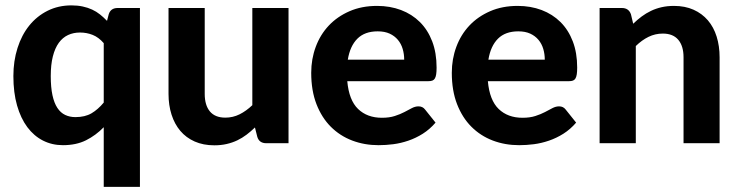

<svg xmlns="http://www.w3.org/2000/svg" viewBox="-20 -546 2816 732"><path d="M375.5 -381.5Q356 -404 333.2 -413Q310.5 -422 285 -422Q260 -422 239.5 -412.5Q219 -403 204.2 -382.8Q189.5 -362.5 181.5 -331Q173.5 -299.5 173.5 -256Q173.5 -213 180 -183Q186.5 -153 198.8 -134.5Q211 -116 228.5 -107.8Q246 -99.5 267.5 -99.5Q304 -99.5 328.8 -114Q353.5 -128.5 375.5 -155ZM513.5 -515.5V166.5H375.5V-61Q345.5 -30 308 -11.2Q270.5 7.5 220 7.5Q178.5 7.5 144 -10Q109.5 -27.5 84.2 -61.2Q59 -95 45 -144Q31 -193 31 -256Q31 -313.5 46.8 -363Q62.5 -412.5 91.5 -448.5Q120.5 -484.5 161.5 -505Q202.5 -525.5 252.5 -525.5Q276 -525.5 295.5 -521.2Q315 -517 331.2 -509.5Q347.5 -502 361.2 -491Q375 -480 388 -466.5L394.5 -491.5Q402 -515.5 428.5 -515.5Z M1080 -515.5V0H995Q968.5 0 961 -24L952 -60Q936.5 -45 920 -32.5Q903.5 -20 884.8 -11Q866 -2 844.2 3Q822.5 8 797 8Q755 8 722.2 -6.5Q689.5 -21 667.5 -47Q645.5 -73 634 -109Q622.5 -145 622.5 -188V-515.5H760.5V-188Q760.5 -145 780.2 -121.2Q800 -97.5 839 -97.5Q868 -97.5 893.5 -110.2Q919 -123 942 -145V-515.5Z M1521 -318.5Q1521 -340 1515.2 -359.5Q1509.5 -379 1497 -394Q1484.5 -409 1465.5 -417.8Q1446.5 -426.5 1420 -426.5Q1370.5 -426.5 1342.5 -398.5Q1314.5 -370.5 1306 -318.5ZM1304 -236.5Q1310.5 -164 1345.2 -130.5Q1380 -97 1436 -97Q1464.5 -97 1485.2 -103.8Q1506 -110.5 1521.8 -118.8Q1537.5 -127 1550.2 -133.8Q1563 -140.5 1575.5 -140.5Q1591.5 -140.5 1600.5 -128.5L1640.5 -78.5Q1618.5 -53 1592 -36.2Q1565.5 -19.5 1537 -9.8Q1508.5 0 1479.5 3.8Q1450.5 7.5 1423.5 7.5Q1369.5 7.5 1322.8 -10.2Q1276 -28 1241.2 -62.8Q1206.5 -97.5 1186.5 -149Q1166.5 -200.5 1166.5 -268.5Q1166.5 -321 1183.8 -367.5Q1201 -414 1233.5 -448.5Q1266 -483 1312.5 -503.2Q1359 -523.5 1417.5 -523.5Q1467 -523.5 1508.8 -507.8Q1550.5 -492 1580.8 -462Q1611 -432 1627.8 -388.2Q1644.5 -344.5 1644.5 -288.5Q1644.5 -273 1643 -263Q1641.5 -253 1638 -247Q1634.5 -241 1628.5 -238.8Q1622.5 -236.5 1613 -236.5Z M2057 -318.5Q2057 -340 2051.2 -359.5Q2045.5 -379 2033 -394Q2020.5 -409 2001.5 -417.8Q1982.5 -426.5 1956 -426.5Q1906.5 -426.5 1878.5 -398.5Q1850.5 -370.5 1842 -318.5ZM1840 -236.5Q1846.5 -164 1881.2 -130.5Q1916 -97 1972 -97Q2000.5 -97 2021.2 -103.8Q2042 -110.5 2057.8 -118.8Q2073.5 -127 2086.2 -133.8Q2099 -140.5 2111.5 -140.5Q2127.5 -140.5 2136.5 -128.5L2176.5 -78.5Q2154.5 -53 2128 -36.2Q2101.5 -19.5 2073 -9.8Q2044.5 0 2015.5 3.8Q1986.5 7.5 1959.5 7.5Q1905.5 7.5 1858.8 -10.2Q1812 -28 1777.2 -62.8Q1742.5 -97.5 1722.5 -149Q1702.5 -200.5 1702.5 -268.5Q1702.5 -321 1719.8 -367.5Q1737 -414 1769.5 -448.5Q1802 -483 1848.5 -503.2Q1895 -523.5 1953.5 -523.5Q2003 -523.5 2044.8 -507.8Q2086.5 -492 2116.8 -462Q2147 -432 2163.8 -388.2Q2180.5 -344.5 2180.5 -288.5Q2180.5 -273 2179 -263Q2177.5 -253 2174 -247Q2170.5 -241 2164.5 -238.8Q2158.5 -236.5 2149 -236.5Z M2394 -455.5Q2409.5 -470.5 2426.2 -483Q2443 -495.5 2461.8 -504.5Q2480.5 -513.5 2502.2 -518.5Q2524 -523.5 2549.5 -523.5Q2591.5 -523.5 2624 -509Q2656.5 -494.5 2678.8 -468.5Q2701 -442.5 2712.2 -406.5Q2723.5 -370.5 2723.5 -327.5V0H2586V-327.5Q2586 -370.5 2566 -394.2Q2546 -418 2507 -418Q2478 -418 2452.5 -405.5Q2427 -393 2404 -370.5V0H2266V-515.5H2351Q2377 -515.5 2385.5 -491.5Z"/></svg>

Font: Lato 2
Style: Regular
Weight: 800
Designer: Lukasz Dziedzic with Adam Twardoch and Botio Nikoltchev
Foundry: tyPoland Lukasz Dziedzic
Version: Version 2.015; 2015-08-06; http://www.latofonts.com/